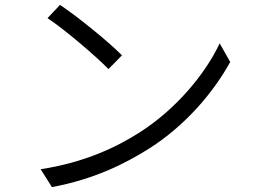

<svg xmlns="http://www.w3.org/2000/svg" viewBox="-20 -748 1040 784"><path d="M225 -728 174 -674C249 -624 373 -517 423 -466L478 -522C424 -577 296 -681 225 -728ZM146 -57 192 16C364 -16 490 -79 590 -142C739 -237 853 -373 920 -495L877 -571C820 -449 700 -302 548 -206C454 -146 323 -84 146 -57Z"/></svg>

Font: Noto Sans CJK HK DemiLight
Style: Regular
Weight: 350
Designer: Ryoko NISHIZUKA 西塚涼子 (kana, bopomofo & ideographs); Paul D. Hunt (Latin, Greek & Cyrillic); Sandoll Communications 산돌커뮤니
Foundry: Adobe
Version: Version 2.004;hotconv 1.0.118;makeotfexe 2.5.65603